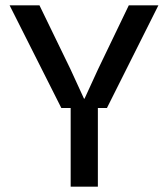

<svg xmlns="http://www.w3.org/2000/svg" viewBox="-20 -700 630 720"><path d="M210 -295 16 -680H128L244 -441L295 -330H297L348 -441L463 -680H574L381 -295H347V0H245V-295Z"/></svg>

Font: TASA Orbiter Display Medium
Style: Regular
Weight: 500
Designer: Weizhong Zhang
Version: Version 1.000;Glyphs 3.1.2 (3151)